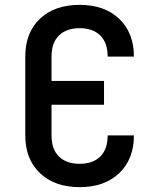

<svg xmlns="http://www.w3.org/2000/svg" viewBox="-20 -760 640 790"><path d="M308 10Q205 10 144.5 -47.5Q84 -105 84 -203V-527Q84 -626 144.5 -683Q205 -740 308 -740Q410 -740 470.5 -682.5Q531 -625 531 -527H423Q423 -584 392.5 -614Q362 -644 308 -644Q253 -644 222.5 -614Q192 -584 192 -527V-427H408V-329H192V-203Q192 -146 222.5 -116Q253 -86 308 -86Q362 -86 392.5 -116Q423 -146 423 -203H531Q531 -105 470.5 -47.5Q410 10 308 10Z"/></svg>

Font: JetBrains Mono SemiBold
Style: Regular
Weight: 472
Monospace: yes
Designer: Philipp Nurullin, Konstantin Bulenkov
Foundry: JetBrains
Version: Version 2.305; ttfautohint (v1.8.4.7-5d5b)